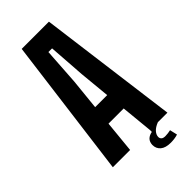

<svg xmlns="http://www.w3.org/2000/svg" viewBox="-289 -855 1037 1037"><g transform="rotate(-45 229.5 -336.0)"><path d="M22 0 126 -800H334L439 0H306L288 -183H172L154 0ZM184 -297H276L259 -474L244 -686H216L202 -474ZM258 66Q259 43 271.5 30.5Q284 18 306 14V-11H357L366 0Q338 11 324.5 26.5Q311 42 311 58Q311 68 318 75Q325 82 342 82Q351 82 362.5 80.5Q374 79 382 77L392 120Q381 124 366 126Q351 128 338 128Q298 128 278 111Q258 94 258 66Z"/></g></svg>

Font: Big Shoulders Display ExtraBold
Style: Regular
Weight: 800
Designer: Patric King
Foundry: XO Type Co
Version: Version 1.000; ttfautohint (v1.8.2)